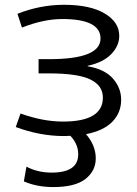

<svg xmlns="http://www.w3.org/2000/svg" viewBox="-20 -550 563 790"><path d="M340.8 -277.3Q410.2 -265.6 444.3 -227.1Q478.5 -188.5 478.5 -139.6Q478.5 -85.9 441.9 -48.8Q405.3 -11.7 334 2Q374 48.8 374 101.6Q374 153.3 331.5 186.5Q289.1 219.7 199.2 219.7Q131.8 219.7 78.1 196.3L88.9 135.7Q134.8 160.2 192.4 160.2Q302.7 160.2 301.8 84Q301.8 43 269.5 8.8Q265.6 8.8 256.8 9.3Q248 9.8 243.2 9.8Q144.5 9.8 44.9 -27.3L64.5 -83Q156.2 -49.8 239.3 -49.8Q403.3 -49.8 403.3 -148.4Q403.3 -198.2 351.6 -223.1Q299.8 -248 182.6 -248H138.7V-306.6H182.6Q393.6 -306.6 393.6 -391.6Q393.6 -471.7 236.3 -471.7Q159.2 -471.7 70.3 -436.5L51.8 -493.2Q145.5 -530.3 243.2 -530.3Q350.6 -530.3 410.6 -494.6Q470.7 -459 470.7 -402.3Q470.7 -361.3 437.5 -327.1Q404.3 -293 340.8 -279.3Z"/></svg>

Font: Mgen+ 1c regular
Style: Regular
Weight: 400
Designer: [Source Han Sans]
Ryoko NISHIZUKA  (kana & ideographs); Paul D. Hunt (Latin, Greek & Cyrillic); Wenlong ZHANG  (bopomofo
Version: Version 1.059.20150602